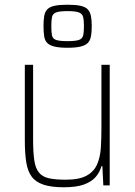

<svg xmlns="http://www.w3.org/2000/svg" viewBox="-20 -784 571 812"><path d="M250 8Q197 8 164 -3Q131 -14 114 -37Q97 -60 91 -98Q85 -136 85 -190V-510H120V-195Q120 -140 125 -106Q130 -72 145 -54Q160 -36 187 -30Q214 -24 258 -24Q315 -24 346 -41Q377 -58 390.5 -88.5Q404 -119 406.5 -159.5Q409 -200 409 -246V-510H444V0H417L413 -81H409Q402 -56 385 -36Q368 -16 336 -4Q304 8 250 8ZM265 -582Q231 -582 210.5 -587Q190 -592 180 -602Q170 -612 167 -629.5Q164 -647 164 -673Q164 -699 167 -716.5Q170 -734 180 -744.5Q190 -755 210.5 -759.5Q231 -764 265 -764Q300 -764 320.5 -759.5Q341 -755 351 -744.5Q361 -734 364.5 -716.5Q368 -699 368 -673Q368 -647 364.5 -629.5Q361 -612 351 -602Q341 -592 320.5 -587Q300 -582 265 -582ZM265 -610Q299 -610 313.5 -615Q328 -620 331.5 -633.5Q335 -647 335 -673Q335 -698 331.5 -712Q328 -726 313.5 -731.5Q299 -737 265 -737Q232 -737 217.5 -731.5Q203 -726 200 -712Q197 -698 197 -673Q197 -647 200 -633.5Q203 -620 217.5 -615Q232 -610 265 -610Z"/></svg>

Font: Saira SemiCondensed Thin
Style: Regular
Weight: 250
Width: 4
Designer: Hector Gatti with collaboration of the Omnibus-Type team
Foundry: Omnibus-Type
Version: Version 1.101